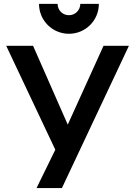

<svg xmlns="http://www.w3.org/2000/svg" viewBox="-20 -952 676 972"><path d="M165 0H293.5L632.5 -720H504L323 -321L147.5 -720H11.5L260 -194ZM177.5 -932.5C177.5 -848.5 245 -781 329 -781C413 -781 480.5 -848.5 480.5 -932.5H386.5C386.5 -900.5 361 -875 329 -875C297 -875 271.5 -900.5 271.5 -932.5Z"/></svg>

Font: Eudonet
Style: Bold
Weight: 700
Designer: Mikhail Sharanda
Foundry: Mikhail Sharanda
Version: Version 4.503;Glyphs 3.1.2 (3151)